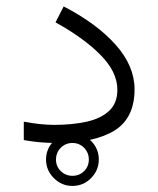

<svg xmlns="http://www.w3.org/2000/svg" viewBox="-20 -456 504 611"><path d="M126.5 51.8Q126.5 17.1 151.4 -7.6Q176.3 -32.2 210.4 -32.2Q245.1 -32.2 269.8 -7.6Q294.4 17.1 294.4 51.8Q294.4 85.9 269.8 110.8Q245.1 135.7 210.4 135.7Q176.3 135.7 151.4 110.8Q126.5 85.9 126.5 51.8ZM158.2 51.8Q158.2 73.7 173.6 88.6Q189 103.5 210.4 103.5Q232.4 103.5 247.6 88.6Q262.7 73.7 262.7 51.8Q262.7 29.8 247.6 14.4Q232.4 -1 210.4 -1Q188.5 -1 173.3 14.4Q158.2 29.8 158.2 51.8ZM151.9 -58.6Q210.4 -58.6 256.1 -68.8Q301.8 -79.1 327.6 -103.5Q353.5 -127.9 353.5 -170.4Q353.5 -227.1 299.6 -281.5Q245.6 -335.9 156.7 -384.8L182.6 -435.5Q287.6 -381.3 347.9 -313.7Q408.2 -246.1 408.2 -171.9Q408.2 -80.1 344.2 -40.5Q280.3 -1 159.2 -1Q105 -1 55.7 -10.3V-68.8Q109.9 -58.6 151.9 -58.6Z"/></svg>

Font: Vazirmatn UI ExtraLight
Style: Regular
Weight: 200
Designer: Saber Rastikerdar
Foundry: Saber Rastikerdar
Version: Version 33.003